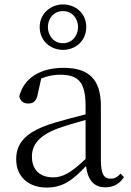

<svg xmlns="http://www.w3.org/2000/svg" viewBox="-20 -832 591 866"><path d="M264 -637C222 -637 196 -672 196 -710C196 -748 222 -782 264 -782C306 -782 332 -748 332 -710C332 -672 306 -637 264 -637ZM264 -607C319 -607 369 -646 369 -710C369 -774 319 -812 264 -812C210 -812 159 -772 159 -710C159 -646 210 -607 264 -607ZM455 13C490 13 519 -2 539 -33L524 -49C508 -32 496 -26 479 -26C450 -26 435 -45 435 -111V-354C435 -476 379 -526 267 -526C160 -526 88 -479 67 -398C71 -377 85 -365 107 -365C130 -365 145 -376 150 -407L166 -478C195 -490 223 -495 250 -495C330 -495 366 -466 366 -354V-316C321 -305 272 -292 228 -279C100 -241 53 -190 53 -114C53 -31 113 14 190 14C262 14 307 -18 368 -83C375 -23 402 13 455 13ZM366 -115C300 -52 262 -32 220 -32C162 -32 124 -64 124 -126C124 -179 156 -221 242 -253C279 -266 323 -279 366 -291Z"/></svg>

Font: Noto Serif TC Light
Style: Regular
Weight: 300
Designer: Ryoko NISHIZUKA 西塚涼子 (kana & ideographs); Frank Grießhammer (Latin, Greek & Cyrillic); Wenlong ZHANG 张文龙 (bopomofo); San
Foundry: Adobe
Version: Version 2.001;hotconv 1.1.0;makeotfexe 2.6.0